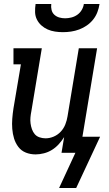

<svg xmlns="http://www.w3.org/2000/svg" viewBox="-20 -760 540 955"><path d="M293 -600Q273 -600 253.5 -603Q234 -606 217 -613.5Q200 -621 186 -633.5Q172 -646 163.5 -663Q155 -680 154.5 -700Q154 -720 157 -740H235Q233 -725 236.5 -710.5Q240 -696 250.5 -686.5Q261 -677 275 -673Q289 -669 304 -669Q319 -669 335 -673Q351 -677 364.5 -686.5Q378 -696 386.5 -710.5Q395 -725 397 -740H475Q472 -720 464.5 -700Q457 -680 443.5 -663Q430 -646 412 -633.5Q394 -621 374 -613.5Q354 -606 333.5 -603Q313 -600 293 -600ZM274 175 355 0H286L299 -78Q287 -59 272 -42.5Q257 -26 238.5 -14.5Q220 -3 198.5 2.5Q177 8 157 8Q131 8 108.5 -1Q86 -10 71.5 -29Q57 -48 50 -71Q43 -94 41 -119Q39 -144 41 -169.5Q43 -195 47 -221L84 -440H47V-520H188L136 -207Q133 -192 131.5 -176.5Q130 -161 132 -146Q134 -131 139 -117Q144 -103 153 -92.5Q162 -82 176.5 -77Q191 -72 207 -72Q227 -72 247 -80.5Q267 -89 282 -105Q297 -121 305 -141.5Q313 -162 316 -182L372 -520H463L390 -80H478L359 175Z"/></svg>

Font: Iosevka Curly Slab Medium
Style: Italic
Weight: 500
Italic angle: -9°
Monospace: yes
Designer: Belleve Invis
Foundry: Belleve Invis
Version: Version 22.1.2; ttfautohint (v1.8.4)